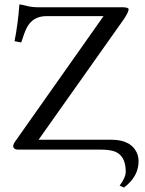

<svg xmlns="http://www.w3.org/2000/svg" viewBox="-20 -678 658 870"><path d="M190.9 -605Q128.4 -605 101.1 -551.8Q90.8 -531.2 76.2 -485.8L45.9 -491.2Q61.5 -570.8 67.9 -658.2Q75.2 -657.7 110.8 -648.9Q127.4 -645.5 149.9 -645H539.1Q562.5 -644 563 -636.2Q562 -622.1 541 -590.8L154.8 -44.9H483.9Q576.7 -44.9 602.1 19.5Q607.9 35.6 607.9 51.8Q607.9 112.8 559.1 157.2Q551.8 164.1 542 171.9L522 163.1Q549.3 127.4 549.8 100.1Q549.8 22.9 493.2 6.3Q470.2 0 436 0H60.1Q40.5 -1 40 -16.1Q40 -24.9 48.8 -37.1L449.2 -605Z"/></svg>

Font: Linux Biolinum Capitals O
Style: Small Caps
Weight: 400
Designer: Philipp H. Poll
Foundry: Philipp H. Poll
Version: Version 1.0.4